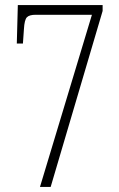

<svg xmlns="http://www.w3.org/2000/svg" viewBox="-20 -734 469 754"><path d="M137 0 341 -676H120Q95 -676 85.5 -666Q76 -656 74 -620L70 -563H46L50 -714H383V-691L179 0Z"/></svg>

Font: Noto Serif Hebrew ExtraCondensed ExtraLight
Style: Regular
Weight: 200
Width: 2
Designer: Monotype Design Team
Foundry: Monotype Imaging Inc.
Version: Version 2.004; ttfautohint (v1.8.4.7-5d5b)